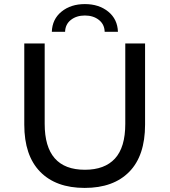

<svg xmlns="http://www.w3.org/2000/svg" viewBox="-20 -913 831 941"><path d="M99 -302V-700H199V-306Q199 -81 396 -81Q493 -81 543.5 -136Q594 -191 594 -306V-700H691V-302Q691 -150 613.5 -71Q536 8 395 8Q254 8 176.5 -71.5Q99 -151 99 -302ZM396 -893Q465 -893 510.5 -856Q556 -819 558 -757H493Q492 -794 464.5 -815.5Q437 -837 396 -837Q355 -837 327.5 -815.5Q300 -794 299 -757H234Q236 -819 281.5 -856Q327 -893 396 -893Z"/></svg>

Font: CMG Sans Medium
Style: Regular
Weight: 500
Designer: Julieta Ulanovsky
Foundry: Julieta Ulanovsky
Version: Version 7.200